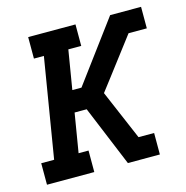

<svg xmlns="http://www.w3.org/2000/svg" viewBox="-85 -610 669 690"><g transform="rotate(-15 250.0 -265.0)"><path d="M7 0V-80H55L116 -450H79V-530H255V-450H207L183 -305H217L384 -530H499V-450H431L326 -312L290 -265L369 -80H427V0H308L215 -225H170L146 -80H183V0Z"/></g></svg>

Font: Iosevka Curly Slab MdObl
Style: Regular
Weight: 500
Italic angle: -9°
Monospace: yes
Designer: Belleve Invis
Foundry: Belleve Invis
Version: Version 11.0.0; ttfautohint (v1.8.3)